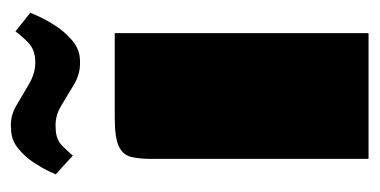

<svg xmlns="http://www.w3.org/2000/svg" viewBox="-190 -498 688 348"><g transform="rotate(-90 154.0 -324.0)"><path d="M40 0Q40 -99 40 -197.5Q40 -296 40 -394Q40 -415 43.5 -430Q47 -445 62.5 -452.5Q78 -460 114 -460H268V0ZM217 -523Q195 -522 175.5 -533.5Q156 -545 136.5 -557Q117 -569 95 -567Q75 -567 62.5 -554Q50 -541 46 -536L12 -567Q12 -567 17.5 -579Q23 -591 33.5 -607Q44 -623 59.5 -635.5Q75 -648 95 -648Q117 -650 136.5 -638.5Q156 -627 175.5 -615.5Q195 -604 215 -604Q238 -604 251.5 -617.5Q265 -631 271 -640L305 -613Q305 -613 299 -599.5Q293 -586 282 -568.5Q271 -551 254.5 -537Q238 -523 217 -523Z"/></g></svg>

Font: Genos Thin Black
Style: Regular
Weight: 900
Version: Version 1.010